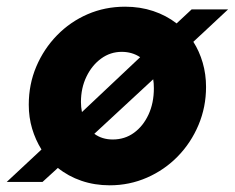

<svg xmlns="http://www.w3.org/2000/svg" viewBox="-51 -544 702 574"><path d="M277 10Q232 10 192.5 -3.5Q153 -17 122 -42L76 0H-31L73 -97Q55 -126 45 -159.5Q35 -193 35 -231Q35 -292 57.5 -345Q80 -398 119.5 -438.5Q159 -479 211 -501.5Q263 -524 323 -524Q368 -524 407 -511Q446 -498 477 -474L522 -516H631L527 -419Q545 -391 555 -356.5Q565 -322 565 -284Q565 -224 542.5 -170.5Q520 -117 480.5 -76.5Q441 -36 388.5 -13Q336 10 277 10ZM194 -209 368 -373Q344 -389 313 -389Q279 -389 251.5 -369Q224 -349 207.5 -315Q191 -281 191 -239Q191 -224 194 -209ZM286 -127Q322 -127 349.5 -147Q377 -167 393 -201.5Q409 -236 409 -280Q409 -288 408.5 -294.5Q408 -301 407 -307L231 -144Q254 -127 286 -127Z"/></svg>

Font: Red Hat Mono
Style: Italic
Weight: 300
Italic angle: -12°
Monospace: yes
Designer: Pentagram, MCKL
Foundry: Pentagram, MCKL
Version: Version 1.023